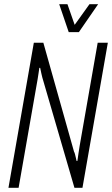

<svg xmlns="http://www.w3.org/2000/svg" viewBox="-20 -888 530 908"><path d="M20 0 140 -686H185L330 -171Q333 -166 335 -157.5Q337 -149 339 -141Q341 -133 342 -127H346Q348 -143 351.5 -165Q355 -187 357 -200L442 -686H490L370 0H332L180 -522Q178 -531 175.5 -541Q173 -551 170 -567H166Q165 -558 162.5 -543Q160 -528 158 -514L68 0ZM444 -868 353 -736H305L260 -868H299L341 -748H317L403 -868Z"/></svg>

Font: Archivo ExtraCondensed Thin
Style: Italic
Weight: 250
Width: 2
Italic angle: -10°
Designer: Hector Gatti
Foundry: Omnibus-Type
Version: Version 2.001